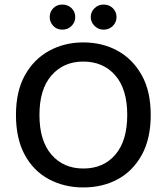

<svg xmlns="http://www.w3.org/2000/svg" viewBox="-20 -808 732 842"><path d="M641 -304Q641 -200 602 -129Q563 -58 496.5 -22Q430 14 345 14Q262 14 194.5 -22Q127 -58 88.5 -129Q50 -200 50 -304Q50 -408 89.5 -478.5Q129 -549 196 -585.5Q263 -622 345 -622Q429 -622 495.5 -585.5Q562 -549 601.5 -478.5Q641 -408 641 -304ZM538 -304Q538 -417 485.5 -477.5Q433 -538 345 -538Q259 -538 206 -477.5Q153 -417 153 -304Q153 -191 205.5 -130Q258 -69 346 -69Q434 -69 486 -130Q538 -191 538 -304ZM310 -733Q310 -711 294 -694.5Q278 -678 253 -678Q229 -678 213.5 -694.5Q198 -711 198 -733Q198 -756 213.5 -772Q229 -788 253 -788Q278 -788 294 -772Q310 -756 310 -733ZM491 -733Q491 -711 475 -694.5Q459 -678 434 -678Q411 -678 394.5 -694.5Q378 -711 378 -733Q378 -756 394.5 -772Q411 -788 434 -788Q459 -788 475 -772Q491 -756 491 -733Z"/></svg>

Font: Baloo Tamma 2 Medium
Style: Regular
Weight: 500
Designer: Divya Kowshik, Shuchita Grover and Ek Type
Foundry: Ek Type
Version: Version 1.700